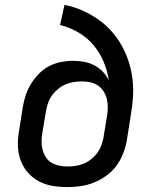

<svg xmlns="http://www.w3.org/2000/svg" viewBox="-20 -755 640 783"><path d="M255 8Q224 8 194 3Q164 -2 138 -16Q112 -30 93 -52Q74 -74 64 -101.5Q54 -129 53 -160Q52 -191 58 -223L73 -318Q77 -343 85 -367Q93 -391 106.5 -413Q120 -435 138.5 -454Q157 -473 180 -485Q203 -497 228 -502Q253 -507 277 -507Q301 -507 323 -503Q345 -499 365 -488.5Q385 -478 400 -462Q415 -446 424 -426Q418 -467 402 -504.5Q386 -542 360.5 -572Q335 -602 300 -622.5Q265 -643 225 -653L243 -735Q280 -728 314 -713Q348 -698 378 -677.5Q408 -657 432.5 -630Q457 -603 475 -571.5Q493 -540 504.5 -504.5Q516 -469 520.5 -431.5Q525 -394 522 -355Q519 -316 512 -276L497 -181Q492 -154 481.5 -127.5Q471 -101 454 -78Q437 -55 413 -38Q389 -21 363 -10.5Q337 0 309.5 4Q282 8 255 8ZM255 -76Q272 -76 288.5 -78.5Q305 -81 321 -87.5Q337 -94 351.5 -105.5Q366 -117 376.5 -131Q387 -145 393 -161.5Q399 -178 402 -194L416 -279Q419 -297 419.5 -315Q420 -333 416 -350Q412 -367 403 -381.5Q394 -396 380.5 -405.5Q367 -415 350 -419Q333 -423 315 -423Q298 -423 281.5 -420.5Q265 -418 249 -411.5Q233 -405 218.5 -393.5Q204 -382 193.5 -368Q183 -354 177 -337.5Q171 -321 168 -305L152 -209Q149 -192 149.5 -174.5Q150 -157 154.5 -141.5Q159 -126 168 -112.5Q177 -99 191 -91Q205 -83 221.5 -79.5Q238 -76 255 -76Z"/></svg>

Font: Iosevka Aile Medium
Style: Italic
Weight: 500
Italic angle: -9°
Designer: Belleve Invis
Foundry: Belleve Invis
Version: Version 31.1.0; ttfautohint (v1.8.4)